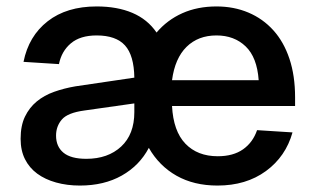

<svg xmlns="http://www.w3.org/2000/svg" viewBox="-20 -564 980 596"><path d="M655 12Q582 12 528 -18.5Q474 -49 442 -105Q413 -50 358 -19Q303 12 228 12Q188 12 154 2.5Q120 -7 95.5 -25Q71 -43 57.5 -70Q44 -97 44 -133Q44 -174 57.5 -202Q71 -230 94 -249Q117 -268 148 -279Q179 -290 214 -296L397 -323Q396 -392 368 -423Q340 -454 280 -454Q229 -454 200 -429.5Q171 -405 163 -365L53 -372Q69 -452 128 -498Q187 -544 280 -544Q344 -544 391 -524Q438 -504 466 -463Q499 -502 546 -523Q593 -544 652 -544Q706 -544 751 -525Q796 -506 828.5 -470Q861 -434 878.5 -381.5Q896 -329 896 -262V-235H514Q518 -157 555.5 -118Q593 -79 656 -79Q704 -79 734.5 -100.5Q765 -122 778 -160L888 -153Q867 -78 805.5 -33Q744 12 655 12ZM248 -71Q315 -71 356 -109Q397 -147 397 -216V-243L242 -221Q190 -214 172 -193Q154 -172 154 -143Q154 -109 177 -90Q200 -71 248 -71ZM783 -315Q778 -386 742.5 -420Q707 -454 652 -454Q595 -454 559 -418.5Q523 -383 514 -315Z"/></svg>

Font: Geist Med
Style: Regular
Weight: 400
Designer: Basement.studio, Andrés Briganti, Mateo Zaragoza
Foundry: Basement.studio, Vercel, Andrés Briganti, Guido Ferreyra, Mateo Zaragoza
Version: Version 1.401